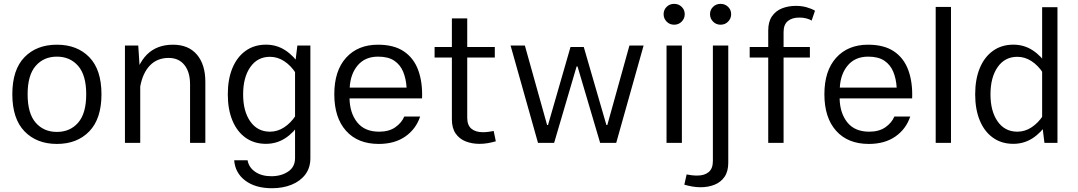

<svg xmlns="http://www.w3.org/2000/svg" viewBox="-20 -742 5599 997"><path d="M275.5 -447.9Q343.8 -447.9 385.7 -399.8Q427.7 -351.7 427.7 -252.6Q427.7 -153.2 385.9 -105.1Q344.1 -57 275.5 -57Q206.9 -57 165.2 -105.1Q123.4 -153.2 123.4 -252.6Q123.4 -351.7 165.3 -399.8Q207.2 -447.9 275.5 -447.9ZM275.5 -509.9Q170.3 -509.9 107.1 -445Q44 -380.1 44 -252.6Q44 -125.3 107.3 -60Q170.6 5.4 275.5 5.4Q380.5 5.4 443.7 -60Q506.9 -125.3 506.9 -252.6Q506.9 -380.1 443.8 -445Q380.8 -509.9 275.5 -509.9Z M708.2 0V-348.3L697.9 -505.4H628.8V0ZM1046.3 -317.1Q1046.3 -407.2 1002.4 -458.6Q958.6 -509.9 878.2 -509.9Q794.2 -509.9 742.6 -458.3Q691.1 -406.6 672.4 -304.5L708 -291.9Q721.1 -363.8 758.9 -402.5Q796.7 -441.2 855.8 -441.2Q908.4 -441.2 937.7 -404.4Q966.9 -367.7 966.9 -304.1V0H1046.3Z M1392.3 235.4Q1449.2 235.4 1494.3 217Q1539.4 198.7 1565.5 164Q1591.7 129.2 1591.7 79.2V-505.4H1524.1L1512.1 -407.8V79.2Q1512.1 125.1 1476 149.1Q1439.9 173.1 1389.1 173.1Q1338.6 173.1 1305.2 150.2Q1271.9 127.2 1265.6 90.1H1196Q1201.1 156.2 1253.7 195.8Q1306.3 235.4 1392.3 235.4ZM1162.9 -252.1Q1162.9 -174.1 1186.9 -116.2Q1210.9 -58.4 1255.4 -26.8Q1300 4.9 1360.9 4.9Q1415.8 4.9 1460.6 -23.9Q1505.4 -52.8 1539.7 -105.3L1514.5 -140.7Q1489.8 -103.3 1455.6 -80.8Q1421.4 -58.2 1381.8 -58.2Q1317.2 -58.2 1279.8 -111.1Q1242.5 -164.1 1242.5 -251.9Q1242.5 -340.3 1279.8 -393.7Q1317.1 -447 1381.7 -447Q1421.1 -447 1455.4 -424.6Q1489.7 -402.3 1514.5 -364.2L1539.7 -400.1Q1505.4 -452.5 1460.8 -481.3Q1416.1 -510.1 1361.3 -510.1Q1300.3 -510.1 1255.6 -478.2Q1210.9 -446.3 1186.9 -388.5Q1162.9 -330.7 1162.9 -252.1Z M1795 -231.2H2171.6Q2174.7 -314.5 2151.9 -377.2Q2129.1 -439.9 2077.6 -474.9Q2026.2 -509.9 1942.7 -509.9Q1838.3 -509.9 1777.1 -442.2Q1715.9 -374.5 1715.9 -252.6Q1715.9 -131.1 1776.8 -62.9Q1837.7 5.4 1946.5 5.4Q2029.4 5.4 2084.8 -33.3Q2140.1 -72 2161.7 -136.9H2079.3Q2065.7 -104.5 2032.9 -81.4Q2000.2 -58.2 1948.7 -58.2Q1873.9 -58.2 1835.2 -106.3Q1796.5 -154.5 1795 -231.2ZM1795.9 -287.1Q1799.7 -358.2 1837.8 -403Q1876 -447.9 1943.4 -447.9Q1996 -447.9 2027.3 -426.8Q2058.6 -405.6 2073.6 -369.3Q2088.5 -332.9 2091.3 -287.1Z M2543.6 -61.8Q2533.5 -59.6 2517.9 -57.6Q2502.4 -55.5 2487.8 -55.5Q2449.4 -55.5 2427.8 -73.7Q2406.2 -91.8 2406.2 -130.6V-646.3H2326.5V-122.3Q2326.5 -77.1 2345.8 -49Q2365.1 -20.9 2397.7 -8Q2430.4 5 2470.2 5Q2492.2 5 2513.8 1.2Q2535.4 -2.7 2554.6 -8.3ZM2236.7 -443.2H2549.4V-498.1H2236.7Z M3133.7 -93H3128.8L3011.3 -498.1H2942.5L2825.7 -93H2820.9L2705.5 -505.4H2631.3L2773.7 0H2857.4L2974.1 -396.8H2979L3096.4 0H3179.8L3322 -505.4H3248.4Z M3425.9 -668.4Q3425.9 -645.9 3441.6 -629.8Q3457.3 -613.7 3480.7 -613.7Q3504 -613.7 3519.8 -629.8Q3535.6 -645.9 3535.6 -668.4Q3535.6 -690.9 3519.8 -706.4Q3504 -722 3480.7 -722Q3457.3 -722 3441.6 -706.4Q3425.9 -690.9 3425.9 -668.4ZM3441.1 -505.4V0H3520.8V-505.4Z M3533.5 217Q3553.1 222.6 3574.6 226.5Q3596.2 230.3 3617.8 230.3Q3657.7 230.3 3690.4 217.2Q3723.1 204.1 3742.4 176.1Q3761.7 148 3761.7 102.7V-505.4H3681.8V94.4Q3681.8 133.1 3660.1 151.4Q3638.4 169.7 3600 169.7Q3585.4 169.7 3570.4 167.8Q3555.3 166 3545.4 163.7ZM3666.9 -668.4Q3666.9 -645.9 3682.7 -629.8Q3698.4 -613.7 3721.7 -613.7Q3745.1 -613.7 3760.9 -629.8Q3776.7 -645.9 3776.7 -668.4Q3776.7 -690.9 3760.9 -706.4Q3745.1 -722 3721.7 -722Q3698.4 -722 3682.7 -706.4Q3666.9 -690.9 3666.9 -668.4Z M4212.1 -686.3Q4194 -697.1 4168.5 -704.3Q4143 -711.5 4113 -711.5Q4073.2 -711.5 4040.5 -698.5Q4007.8 -685.4 3988.5 -657.1Q3969.2 -628.9 3969.2 -583.6V0H4048.9V-575.6Q4048.9 -614.4 4070.9 -632.6Q4092.9 -650.8 4131.2 -650.8Q4151.1 -650.8 4168 -646.2Q4185 -641.6 4194.5 -635.1ZM3872.9 -443.2H4185.5V-498.1H3872.9Z M4339.9 -231.2H4716.5Q4719.6 -314.5 4696.8 -377.2Q4674 -439.9 4622.6 -474.9Q4571.1 -509.9 4487.6 -509.9Q4383.3 -509.9 4322 -442.2Q4260.8 -374.5 4260.8 -252.6Q4260.8 -131.1 4321.7 -62.9Q4382.6 5.4 4491.4 5.4Q4574.3 5.4 4629.7 -33.3Q4685.1 -72 4706.6 -136.9H4624.2Q4610.7 -104.5 4577.9 -81.4Q4545.1 -58.2 4493.7 -58.2Q4418.8 -58.2 4380.1 -106.3Q4341.4 -154.5 4339.9 -231.2ZM4340.9 -287.1Q4344.6 -358.2 4382.8 -403Q4421 -447.9 4488.3 -447.9Q4540.9 -447.9 4572.2 -426.8Q4603.5 -405.6 4618.5 -369.3Q4633.5 -332.9 4636.2 -287.1Z M4918.2 0V-706.1H4838.8V0Z M5471.1 -704.5H5391.5V-97.6L5403.5 0H5471.1ZM5043.8 -252.1Q5043.8 -174.1 5067.8 -116.2Q5091.8 -58.4 5136.3 -26.8Q5180.8 4.9 5241.8 4.9Q5296.6 4.9 5341.5 -23.9Q5386.3 -52.8 5420.6 -105.3L5395.4 -140.7Q5370.7 -103.3 5336.5 -80.8Q5302.3 -58.2 5262.7 -58.2Q5198.1 -58.2 5160.7 -111.1Q5123.3 -164.1 5123.3 -251.9Q5123.3 -340.3 5160.6 -393.7Q5197.9 -447 5262.5 -447Q5302 -447 5336.3 -424.6Q5370.5 -402.3 5395.4 -364.2L5420.6 -400.1Q5386.3 -452.5 5341.6 -481.3Q5297 -510.1 5242.1 -510.1Q5181.1 -510.1 5136.5 -478.2Q5091.8 -446.3 5067.8 -388.5Q5043.8 -330.7 5043.8 -252.1Z"/></svg>

Font: Estedad-FD VF
Style: Regular
Weight: 100
Designer: Amin Abedi
Version: Version 7.3